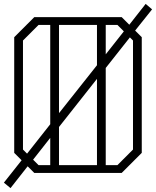

<svg xmlns="http://www.w3.org/2000/svg" viewBox="-23 -888 803 986"><path d="M671 -731 705 -697V-103L602 0H153L119 -34L31 78L-3 50L88 -65L50 -103V-697L153 -800H602L641 -761L725 -868L758 -840ZM116 -99 235 -250V-760H175L95 -680V-120ZM475 -553V-760H280V-307ZM580 -760H520V-609L613 -727ZM644 -696 520 -539V-40H580L660 -120V-680ZM280 -236V-40H475V-483ZM175 -40H235V-180L147 -68Z"/></svg>

Font: Kumar One Outline
Style: Regular
Weight: 400
Designer: Parimal Parmar
Foundry: Indian Type Foundry
Version: Version 1.000;PS 1.000;hotconv 1.0.88;makeotf.lib2.5.647800